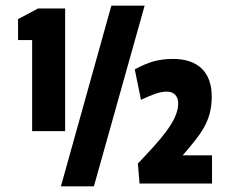

<svg xmlns="http://www.w3.org/2000/svg" viewBox="-20 -651 816 681"><path d="M493 -631H375L196 10H313ZM211 -186V-621H115L44 -583V-509H94V-186ZM594 -442C542 -442 506 -431 458 -405L480 -297C522 -316 545 -326 572 -326C598 -326 612 -309 612 -284C612 -223 549 -155 469 -71L475 0H732V-100H628C693 -176 731 -220 731 -309C731 -394 683 -442 594 -442Z"/></svg>

Font: Passion One
Style: Regular
Weight: 400
Designer: Alejandro Lo Celso
Foundry: Fontstage
Version: Version 1.001